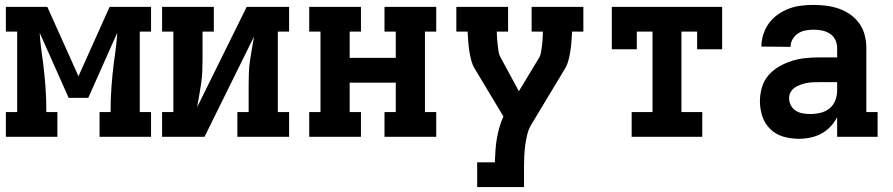

<svg xmlns="http://www.w3.org/2000/svg" viewBox="-20 -558 3640 783"><path d="M4 0V-101H50V-429H4V-530H173L300 -247L427 -530H596V-429H550V-101H596V0H386V-101H431V-106Q431 -155 434.5 -203.5Q438 -252 444 -300L449 -336Q452 -358 454.5 -380Q457 -402 458 -424L340 -159H260L142 -424Q143 -402 145.5 -380Q148 -358 151 -336L156 -300Q162 -252 165.5 -203.5Q169 -155 169 -106V-101H214V0Z M641 0V-101H687V-429H641V-530H852V-429H806V-318Q806 -293 805 -268.5Q804 -244 800.5 -219Q797 -194 792.5 -169.5Q788 -145 784 -121L986 -530H1159V-429H1113V-101H1159V0H948V-101H994V-212Q994 -237 995 -261.5Q996 -286 999.5 -311Q1003 -336 1007.5 -360.5Q1012 -385 1016 -409L814 0Z M1241 0V-101H1287V-429H1241V-530H1452V-429H1406V-322H1594V-429H1548V-530H1759V-429H1713V-101H1759V0H1548V-101H1594V-221H1406V-101H1452V0Z M1926 205V104H1998Q1999 80 2000.5 56Q2002 32 2006 8.5Q2010 -15 2016.5 -38Q2023 -61 2033 -83L1919 -273Q1908 -290 1902.5 -309.5Q1897 -329 1894 -349Q1891 -369 1889.5 -389Q1888 -409 1887 -429H1841V-530H2052V-429H2006Q2006 -416 2007 -402.5Q2008 -389 2009.5 -375.5Q2011 -362 2013 -348.5Q2015 -335 2022 -323L2096 -186L2180 -325Q2184 -333 2185.5 -341.5Q2187 -350 2188.5 -359Q2190 -368 2191 -376.5Q2192 -385 2192.5 -393.5Q2193 -402 2193.5 -411Q2194 -420 2194 -429H2148V-530H2359V-429H2313Q2312 -409 2310.5 -389Q2309 -369 2306 -349Q2303 -329 2297.5 -309.5Q2292 -290 2281 -273L2148 -52Q2136 -33 2130.5 -10.5Q2125 12 2122 34Q2119 56 2118 78.5Q2117 101 2117 124V205Z M2556 0V-101H2641V-429H2577V-357H2475V-530H2925V-357H2823V-429H2759V-101H2844V0Z M3238 8Q3206 8 3175.5 -0.5Q3145 -9 3122 -31Q3099 -53 3089 -83.5Q3079 -114 3079 -145Q3079 -173 3087 -201Q3095 -229 3113.5 -250.5Q3132 -272 3157 -286.5Q3182 -301 3209 -309.5Q3236 -318 3264.5 -321Q3293 -324 3321 -324H3394V-362Q3394 -380 3386.5 -395.5Q3379 -411 3364.5 -420.5Q3350 -430 3333 -433.5Q3316 -437 3298 -437Q3282 -437 3265.5 -434Q3249 -431 3235 -422Q3221 -413 3212.5 -398.5Q3204 -384 3204 -367Q3204 -367 3204 -367Q3204 -367 3204 -367L3085 -368Q3085 -368 3085 -368Q3085 -368 3085 -368Q3085 -393 3093 -418Q3101 -443 3116 -463.5Q3131 -484 3152.5 -499Q3174 -514 3198 -523Q3222 -532 3247.5 -535Q3273 -538 3298 -538Q3325 -538 3351 -534.5Q3377 -531 3401.5 -522.5Q3426 -514 3448 -498.5Q3470 -483 3485 -461.5Q3500 -440 3506.5 -414.5Q3513 -389 3513 -362V-101H3559V0H3394V-80Q3383 -59 3366.5 -41.5Q3350 -24 3329.5 -13Q3309 -2 3285.5 3Q3262 8 3238 8ZM3285 -93Q3306 -93 3326.5 -98Q3347 -103 3363 -116Q3379 -129 3386.5 -148.5Q3394 -168 3394 -189V-223H3321Q3308 -223 3295 -222.5Q3282 -222 3269.5 -219.5Q3257 -217 3244.5 -212.5Q3232 -208 3221.5 -201Q3211 -194 3204.5 -182.5Q3198 -171 3198 -158Q3198 -142 3205.5 -128Q3213 -114 3226 -106Q3239 -98 3254.5 -95.5Q3270 -93 3285 -93Z"/></svg>

Font: Iosevka Curly Slab Extended
Style: Bold
Weight: 700
Width: 7
Monospace: yes
Designer: Belleve Invis
Foundry: Belleve Invis
Version: Version 11.1.0; ttfautohint (v1.8.3)